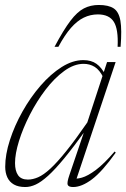

<svg xmlns="http://www.w3.org/2000/svg" viewBox="-20 -743 508 773"><path d="M259.5 -38.5 321.5 -221H326.5Q276 -151 238.8 -105.8Q201.5 -60.5 173.5 -35.2Q145.5 -10 123.8 0Q102 10 82 10Q54 10 36 -0.2Q18 -10.5 9.5 -29Q1 -47.5 1 -71.5Q1 -121 19.8 -179Q38.5 -237 70.5 -294Q102.5 -351 143.2 -398Q184 -445 228.2 -473Q272.5 -501 315.5 -501Q347.5 -501 368.5 -486Q389.5 -471 405 -440L396 -431Q381 -461.5 361.2 -473.8Q341.5 -486 316.5 -486Q278 -486 238.5 -457.2Q199 -428.5 163.5 -382Q128 -335.5 100.2 -281.2Q72.5 -227 56.5 -175.5Q40.5 -124 40.5 -86.5Q40.5 -55 52.8 -37.5Q65 -20 92.5 -20Q112 -20 133.8 -29.5Q155.5 -39 182.5 -63.8Q209.5 -88.5 246 -133.8Q282.5 -179 331.5 -250L395.5 -445.5L411 -493H445.5L282 -5L268.5 -25Q285.5 -21 309.5 -27.8Q333.5 -34.5 366.2 -59Q399 -83.5 441.5 -133L446 -128.5Q391.5 -52 350.2 -21Q309 10 274.5 10Q256 10 252.5 1Q249 -8 259.5 -38.5ZM374 -685Q344 -685 317.2 -672Q290.5 -659 265.5 -630.5Q240.5 -602 215 -554.5H199.5Q236 -623 263.5 -659.2Q291 -695.5 317.8 -709.2Q344.5 -723 377.5 -723Q417 -723 437.8 -709.2Q458.5 -695.5 464.8 -659.2Q471 -623 465.5 -554.5H453.5Q457 -625.5 438.2 -655.2Q419.5 -685 374 -685Z"/></svg>

Font: Newsreader 60pt ExtraLight
Style: Italic
Weight: 250
Italic angle: -17°
Designer: Hugues Gentile
Foundry: Production Type
Version: Version 1.003